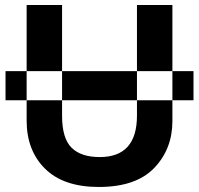

<svg xmlns="http://www.w3.org/2000/svg" viewBox="-20 -734 792 764"><path d="M2 -335V-451H750V-335ZM666 -714H525V-274Q525 -109 377 -109Q302 -109 264.5 -146.5Q227 -184 227 -273V-714H86V-254Q86 -135 159.5 -62.5Q233 10 373 10Q521 10 593.5 -65.5Q666 -141 666 -252Z"/></svg>

Font: Noto Sans UI
Style: Bold
Weight: 700
Designer: Monotype Design Team
Foundry: Monotype Imaging Inc.
Version: Version 1.901